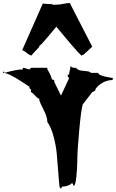

<svg xmlns="http://www.w3.org/2000/svg" viewBox="-21 -1174 749 1240"><path d="M255.4 -1150.9 303.2 -1147Q308.6 -1147 314.5 -1148.4L320.3 -1143.1Q339.4 -1143.1 374.5 -1146L373.5 -1147Q416 -1154.3 426.3 -1154.3L434.6 -1153.3L431.6 -1150.9L574.7 -872.6L517.1 -819.3L514.2 -821.3L506.3 -814Q488.3 -828.6 431.9 -894.8Q375.5 -960.9 342.8 -1001.5Q279.3 -924.3 246.1 -887.7L244.1 -888.2L230 -872.6L231.9 -870.6L179.7 -814L171.9 -821.3L168.5 -819.3Q167.5 -819.8 161.6 -824.5Q155.8 -829.1 151.1 -832.8Q146.5 -836.4 140.6 -840.8Q127 -849.6 122.1 -849.6ZM313.5 -1149.9Q313.5 -1149.9 315.4 -1149.9L314.5 -1148.4Q314.5 -1149.4 313.5 -1149.9ZM312 -1150.9 313.5 -1149.9Q312 -1149.9 312 -1150.9ZM8.8 -703.6Q85.4 -725.6 126.5 -725.6V-736.3Q134.8 -736.3 148.9 -731.2Q163.1 -726.1 170.4 -725.6L178.7 -736.3H284.7V-725.6Q288.6 -721.2 299.8 -699.7Q311 -678.2 311 -670.4V-669.4L319.8 -657.2Q320.8 -659.2 323.2 -659.2Q325.7 -659.2 327.9 -656.2Q330.1 -653.3 330.1 -650.6Q330.1 -647.9 328.6 -646.5L373 -556.6L425.3 -669.4L416.5 -680.2V-692.4H425.3Q425.3 -702.1 429.9 -720.2Q434.6 -738.3 434.6 -748.5Q441.9 -736.3 458.5 -736.3H469.2Q481 -721.7 500.7 -718.5Q520.5 -715.3 539.1 -714.1Q557.6 -712.9 566.4 -703.6H613.3Q613.3 -686 685.5 -673.8Q698.2 -671.4 708 -670.4L706.1 -657.2Q674.3 -657.2 643.6 -640.9Q612.8 -624.5 594.2 -596.7L596.2 -595.2Q596.2 -589.4 585.4 -584Q574.7 -578.6 574.7 -579.1L513.2 -499.5Q502.4 -462.9 490.5 -331.3Q478.5 -199.7 478.5 -147.7Q478.5 -95.7 472.4 -34.9Q466.3 25.9 454.6 25.9Q454.1 25.9 451.7 23.4L452.1 22.5Q452.1 11.2 442.9 8.8Q425.3 29.3 378.9 31.7L373 45.9L363.8 34.2Q359.9 5.4 355 -64.5Q350.1 -134.3 345.2 -184.8Q340.3 -235.4 324.7 -293.9Q309.1 -352.5 284.7 -386.2Q284.7 -418.5 260.3 -465.3Q235.8 -512.2 231.4 -533.2H240.7Q224.6 -535.6 207.3 -555.2Q189.9 -574.7 178.7 -579.1V-601.1Q177.7 -598.6 175.3 -598.6Q172.9 -598.6 170.7 -602.1Q168.5 -605.5 168.5 -608.2Q168.5 -610.8 170.4 -612.8Q164.1 -616.7 122.6 -644.5Q33.2 -703.6 -1 -703.6V-713.9Z"/></svg>

Font: Butcherman Caps
Style: Regular
Weight: 400
Version: Version 001.003